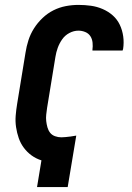

<svg xmlns="http://www.w3.org/2000/svg" viewBox="-20 -763 540 783"><path d="M131 0 149 -109Q127 -116 109 -129Q91 -142 77.5 -160Q64 -178 56.5 -199.5Q49 -221 45.5 -244.5Q42 -268 44 -292Q46 -316 50 -340L84 -548Q88 -574 96 -599Q104 -624 118.5 -647Q133 -670 153.5 -689.5Q174 -709 198 -721Q222 -733 248 -738Q274 -743 300 -743Q326 -743 351 -739.5Q376 -736 399 -726Q422 -716 440 -700Q458 -684 468.5 -662Q479 -640 482.5 -614.5Q486 -589 482 -563Q481 -562 481 -560.5Q481 -559 480 -557H357Q357 -558 357 -558.5Q357 -559 357 -560Q359 -574 357.5 -589Q356 -604 348.5 -615.5Q341 -627 327.5 -632.5Q314 -638 300 -638Q281 -638 263 -628.5Q245 -619 233.5 -602.5Q222 -586 215.5 -568Q209 -550 206 -531L172 -323Q170 -309 168.5 -295.5Q167 -282 168.5 -269Q170 -256 173.5 -243.5Q177 -231 184.5 -221.5Q192 -212 204.5 -207.5Q217 -203 230 -203Q239 -203 247.5 -204Q256 -205 265 -206H266Q272 -207 278.5 -208Q285 -209 291 -210L256 0Z"/></svg>

Font: Iosevka Curly XBdObl
Style: Regular
Weight: 800
Italic angle: -9°
Monospace: yes
Designer: Belleve Invis
Foundry: Belleve Invis
Version: Version 11.1.0; ttfautohint (v1.8.3)